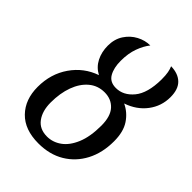

<svg xmlns="http://www.w3.org/2000/svg" viewBox="-210 -833 948 948"><g transform="rotate(45 264.0 -358.5)"><path d="M228 8Q132 8 80 -45.5Q28 -99 28 -187Q28 -278 75.5 -346.5Q123 -415 201 -442Q165 -461 147 -496.5Q129 -532 129 -576Q129 -622 151 -655.5Q173 -689 207 -707Q241 -725 277 -725Q256 -699 241.5 -659.5Q227 -620 227 -568Q227 -519 245 -487.5Q263 -456 305 -456Q357 -456 395.5 -502.5Q434 -549 435 -645Q435 -675 431.5 -693.5Q428 -712 422 -725Q472 -724 500 -697Q528 -670 528 -615Q528 -552 490.5 -502.5Q453 -453 388 -431Q431 -411 458 -370.5Q485 -330 485 -264Q485 -183 453 -122Q421 -61 363.5 -26.5Q306 8 228 8ZM234 -46Q274 -46 308.5 -70.5Q343 -95 364.5 -146Q386 -197 386 -274Q386 -339 357 -370.5Q328 -402 281 -402Q234 -402 199.5 -373Q165 -344 146.5 -293.5Q128 -243 128 -178Q128 -119 155 -82.5Q182 -46 234 -46Z"/></g></svg>

Font: Noto Serif Condensed
Style: Italic
Weight: 400
Width: 3
Italic angle: -12°
Designer: Monotype Design Team
Foundry: Monotype Imaging Inc.
Version: Version 2.014; ttfautohint (v1.8.4.7-5d5b)